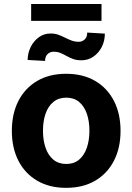

<svg xmlns="http://www.w3.org/2000/svg" viewBox="-20 -917 654 948"><path d="M306.6 10.5Q223.8 10.5 163.6 -24.8Q103.4 -60.1 70.9 -123.4Q38.5 -186.7 38.5 -270.7Q38.5 -355.3 70.9 -418.7Q103.4 -482.1 163.6 -517.4Q223.8 -552.7 306.6 -552.7Q389.6 -552.7 449.9 -517.4Q510.1 -482.1 542.6 -418.7Q575.2 -355.3 575.2 -270.7Q575.2 -186.7 542.6 -123.4Q510.1 -60.1 449.9 -24.8Q389.6 10.5 306.6 10.5ZM307.2 -107.4Q345.1 -107.4 370.4 -128.6Q395.7 -149.8 408.6 -187Q421.5 -224.1 421.5 -271.3Q421.5 -319.1 408.6 -356Q395.7 -392.8 370.4 -413.8Q345.1 -434.8 307.2 -434.8Q269.2 -434.8 243.6 -413.8Q218 -392.8 205.1 -356Q192.2 -319.1 192.2 -271.3Q192.2 -224.1 205.1 -187Q218 -149.8 243.6 -128.6Q269.2 -107.4 307.2 -107.4ZM410.5 -756.2 497.7 -751Q497.7 -715.2 482.6 -685.4Q467.5 -655.5 441.4 -637.5Q415.3 -619.5 382 -619.3Q358 -619.3 340.7 -625.8Q323.4 -632.3 308.7 -640.6Q294 -648.9 278.8 -655.3Q263.6 -661.7 243.6 -661.7Q227 -661.4 214.8 -649.8Q202.6 -638.1 202.5 -616.2L116.4 -620.9Q116.9 -655 131.5 -684.8Q146.1 -714.6 171.9 -733.2Q197.7 -751.9 230.5 -751.6Q250.7 -751.6 267.8 -745.5Q284.9 -739.4 300.8 -731.2Q316.7 -723 333.3 -716.9Q349.8 -710.7 368.6 -710.7Q385.6 -710.5 398.2 -722.2Q410.8 -733.8 410.5 -756.2ZM481.2 -897.1V-814.1H133.8V-897.1Z"/></svg>

Font: Inter V
Style: 
Weight: 400
Designer: Rasmus Andersson
Foundry: rsms
Version: Version 4.000;git-a3f224843